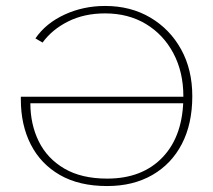

<svg xmlns="http://www.w3.org/2000/svg" viewBox="-20 -614 716 645"><path d="M340 11Q246 11 181.5 -26Q117 -63 83.5 -128.5Q50 -194 50 -280V-289H603V-267H82Q82 -196 110.5 -138.5Q139 -81 196.5 -47.5Q254 -14 340 -14Q459 -14 527.5 -87Q596 -160 596 -290Q596 -372 562.5 -435Q529 -498 470 -533.5Q411 -569 333 -569Q263 -569 209 -542Q155 -515 123 -471L99 -485Q134 -536 197 -565Q260 -594 333 -594Q419 -594 485 -555Q551 -516 588.5 -448Q626 -380 626 -291Q626 -198 591 -130.5Q556 -63 491.5 -26Q427 11 340 11Z"/></svg>

Font: Rokkitt Thin
Style: Regular
Weight: 250
Version: Version 3.103